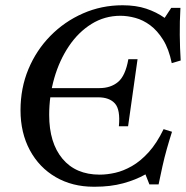

<svg xmlns="http://www.w3.org/2000/svg" viewBox="-20 -700 707 730"><path d="M468 -475H503L467 -220H432Q438 -283 417 -306.5Q396 -330 353 -330H136L141 -365H358Q401 -365 429 -388.5Q457 -412 468 -475ZM341 10H336Q255 10 192 -26.5Q129 -63 93.5 -129Q58 -195 58 -281Q58 -365 88 -437Q118 -509 171.5 -563.5Q225 -618 295.5 -649Q366 -680 446 -680Q497 -680 536 -667Q575 -654 606 -632L631 -670H666Q663 -618 663.5 -567.5Q664 -517 667 -470L633 -460Q622 -514 600 -549Q578 -584 551 -604Q524 -624 494.5 -632Q465 -640 438 -640Q378 -640 328 -609Q278 -578 242 -524.5Q206 -471 186.5 -403.5Q167 -336 167 -263Q167 -157 217.5 -96.5Q268 -36 359 -36Q387 -36 418 -43Q449 -50 481.5 -68.5Q514 -87 545 -121Q576 -155 602 -209L634 -199Q624 -168 614.5 -134.5Q605 -101 597.5 -67Q590 -33 583 1H548L533 -37Q496 -16 448 -3Q400 10 341 10Z"/></svg>

Font: Brygada 1918 Medium
Style: Italic
Weight: 500
Italic angle: -8°
Designer: Mateusz Machalski | Borys Kosmynka | Przemek Hoffer
Foundry: NIEPODLEGLA 2018
Version: Version 3.006